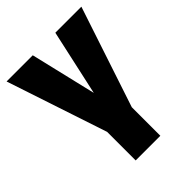

<svg xmlns="http://www.w3.org/2000/svg" viewBox="-207 -642 952 952"><g transform="rotate(-45 269.0 -165.5)"><path d="M190.4 -530.3 272.5 -184.6 348.6 -530.3H531.2L355.5 -1V199.2H182.6V-1L6.8 -530.3Z"/></g></svg>

Font: Pretendard GOV Black
Style: Regular
Weight: 900
Designer: Base glyphs from Inter by Rasmus Andersson; Hangeul glyphs from Noto Sans CJK(Source Han Sans) by Jang Soo-young and Kan
Foundry: Kil Hyung-jin
Version: Version 1.309